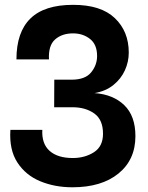

<svg xmlns="http://www.w3.org/2000/svg" viewBox="-20 -762 614 794"><path d="M279.5 12.5Q206.5 12.5 146.2 -12.5Q86 -37.5 51.8 -90.2Q17.5 -143 23 -225H155Q152 -167.5 185.2 -138Q218.5 -108.5 281 -108.5Q331 -108.5 368.5 -132.5Q406 -156.5 406 -209Q406 -267 369.8 -292.8Q333.5 -318.5 280 -318.5H204L204.5 -432.5H276.5Q332.5 -432.5 357 -462.8Q381.5 -493 381.5 -530.5Q381.5 -578 352.2 -601Q323 -624 282 -624Q236.5 -624 208 -599Q179.5 -574 182.5 -516.5H48Q48 -629 105.8 -685.5Q163.5 -742 282.5 -742Q397.5 -742 455 -687Q512.5 -632 512.5 -544.5Q512.5 -506.5 496.5 -471.2Q480.5 -436 449 -410.5Q417.5 -385 371 -377Q448 -371.5 494 -327Q540 -282.5 540 -199Q540 -101.5 470 -44.5Q400 12.5 279.5 12.5Z"/></svg>

Font: Spline Sans SemiBold
Style: Regular
Weight: 600
Designer: Eben Sorkin, Mirko Velimirovic
Foundry: Sorkin Type
Version: Version 1.000; ttfautohint (v1.8.3)